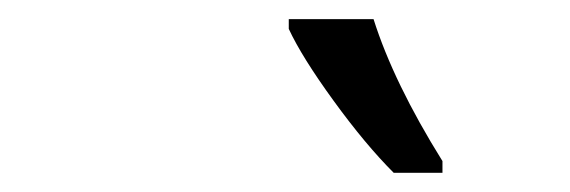

<svg xmlns="http://www.w3.org/2000/svg" viewBox="-20 -786 594 200"><path d="M440.9 -606H390.1Q360.4 -635.7 327.4 -681.2Q294.4 -726.6 280.8 -755.9V-766.1H369.1Q390.1 -699.7 440.9 -618.2Z"/></svg>

Font: CAA NEO Sans
Style: Italic
Weight: 400
Italic angle: -12°
Version: Version 1.10